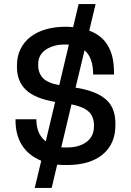

<svg xmlns="http://www.w3.org/2000/svg" viewBox="-20 -860 640 940"><path d="M417 -710Q479 -687 508.5 -636Q538 -585 538 -510V-495H436Q436 -578 394 -614L350 -431Q447 -416 496 -375.5Q545 -335 545 -255V-247Q545 -156 483 -104Q421 -52 306 -52Q294 -52 282.5 -52.5Q271 -53 260 -54L233 60H150L182 -73Q119 -99 87.5 -149.5Q56 -200 56 -270V-276H158Q158 -203 204 -168L250 -361Q151 -378 107 -420Q63 -462 63 -532V-540Q63 -584 80 -619Q97 -654 128 -678.5Q159 -703 203 -716Q247 -729 300 -729Q310 -729 319.5 -728.5Q329 -728 338 -727L365 -840H448ZM308 -138Q367 -138 403.5 -165Q440 -192 440 -242V-247Q440 -290 413.5 -314Q387 -338 330 -349L280 -139Q286 -138 292 -138Q298 -138 304 -138ZM167 -541Q167 -503 189.5 -478.5Q212 -454 270 -443L317 -641Q313 -642 309 -642Q305 -642 301 -642H297Q242 -642 204.5 -617Q167 -592 167 -546Z"/></svg>

Font: Cooper Hewitt
Style: Regular
Weight: 707
Designer: Village Type and Design LLC
Foundry: Cooper Hewitt Smithsonian Design Museum
Version: 1.000